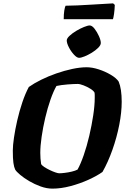

<svg xmlns="http://www.w3.org/2000/svg" viewBox="-20 -1119 752 1139"><path d="M291 0Q257 0 221 -13Q185 -26 153.5 -44.5Q122 -63 99.5 -82Q77 -101 70 -113Q63 -128 59.5 -153Q56 -178 56 -226Q56 -256 63 -303.5Q70 -351 82.5 -405.5Q95 -460 112.5 -512Q130 -564 151 -603Q182 -625 224.5 -646Q267 -667 314.5 -683.5Q362 -700 408.5 -710Q455 -720 494 -720Q527 -720 565.5 -707.5Q604 -695 637 -675.5Q670 -656 684 -635Q702 -592 702 -515Q702 -453 687.5 -378.5Q673 -304 647 -230.5Q621 -157 588 -99Q556 -76 505.5 -53Q455 -30 398.5 -15Q342 0 291 0ZM331 -91Q343 -91 364 -93.5Q385 -96 406 -101Q427 -106 440 -113Q458 -145 476.5 -198Q495 -251 509.5 -313Q524 -375 533 -434.5Q542 -494 542 -538Q542 -549 542 -556.5Q542 -564 541 -569Q536 -580 517 -592Q498 -604 476 -612.5Q454 -621 441 -621Q418 -621 380 -618Q342 -615 315 -609Q297 -578 279.5 -528Q262 -478 248.5 -420.5Q235 -363 227 -308Q219 -253 219 -212Q219 -178 224 -146Q228 -138 242.5 -128.5Q257 -119 274.5 -110.5Q292 -102 308 -96.5Q324 -91 331 -91ZM449 -776Q436 -776 418.5 -795Q401 -814 388.5 -838.5Q376 -863 376 -879Q376 -891 392.5 -906.5Q409 -922 432.5 -936Q456 -950 478.5 -959Q501 -968 512 -968Q526 -968 541 -948.5Q556 -929 567 -904.5Q578 -880 578 -864Q578 -851 562.5 -835.5Q547 -820 525 -806.5Q503 -793 482 -784.5Q461 -776 449 -776ZM358 -1005Q358 -1036 361.5 -1057Q365 -1078 369 -1085Q399 -1085 440 -1087Q481 -1089 523 -1091.5Q565 -1094 599 -1096Q633 -1098 651 -1099L661 -1090Q660 -1060 656.5 -1036.5Q653 -1013 650 -1005Z"/></svg>

Font: Texturina Black
Style: Italic
Weight: 900
Italic angle: -11°
Designer: Guillermo Torres Carreño
Foundry: Omnibus-Type
Version: Version 1.002; ttfautohint (v1.8.3)